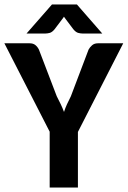

<svg xmlns="http://www.w3.org/2000/svg" viewBox="-27 -843 574 863"><path d="M0 0ZM323.2 -250V0H196.3V-251L-7.3 -648.4H106.4Q122.1 -648.4 131.8 -640.6Q141.6 -632.8 147.9 -620.1L228 -410.6Q238.3 -391.1 246.3 -374Q254.4 -356.9 260.7 -339.8Q266.1 -356.9 273.9 -374Q281.7 -391.1 291.5 -410.2L371.1 -620.1Q376.5 -630.4 386.7 -639.4Q397 -648.4 413.1 -648.4H526.9ZM432.6 -692.4H342.8Q335.4 -692.4 324.7 -695.1Q314 -697.8 302.7 -711.4L268.1 -757.3L260.3 -768.1Q258.8 -765.6 257.1 -762.7Q255.4 -759.8 252.9 -757.3L218.3 -711.4Q207 -697.8 196.3 -695.1Q185.5 -692.4 178.2 -692.4H92.3L206.5 -822.8H318.8Z"/></svg>

Font: Carlito
Style: Bold
Weight: 700
Designer: Lukasz Dziedzic
Foundry: tyPoland Lukasz Dziedzic
Version: Version 1.104